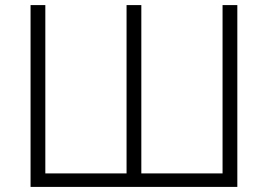

<svg xmlns="http://www.w3.org/2000/svg" viewBox="-20 -734 1052 754"><path d="M912 0H100V-714H158V-53H477V-714H535V-53H854V-714H912Z"/></svg>

Font: Noto Sans Light
Style: Regular
Weight: 300
Designer: Monotype Design Team
Foundry: Monotype Imaging Inc.
Version: Version 2.007